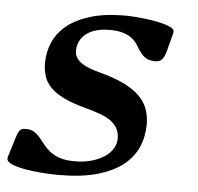

<svg xmlns="http://www.w3.org/2000/svg" viewBox="-74 -574 651 630"><g transform="rotate(5 251.5 -259.0)"><path d="M189.5 -38.6Q221.7 -38.6 246.8 -46.1Q272 -53.7 289.3 -65.7Q306.6 -77.6 315.4 -93.3Q324.2 -108.9 324.2 -125Q324.2 -144 316.7 -158Q309.1 -171.9 294.7 -182.4Q280.3 -192.9 259.8 -200.4Q239.3 -208 213.9 -214.8Q168.5 -226.6 139.6 -240.5Q110.8 -254.4 94.2 -271.2Q77.6 -288.1 71.3 -308.1Q64.9 -328.1 64.9 -352.1Q64.9 -387.2 78.6 -419.2Q92.3 -451.2 121.8 -475.6Q151.4 -500 198.7 -514.6Q246.1 -529.3 313.5 -529.3Q326.7 -529.3 344 -528.1Q361.3 -526.9 379.4 -524.7Q397.5 -522.5 414.8 -519.3Q432.1 -516.1 445.8 -512Q459.5 -507.8 467.8 -502.7Q476.1 -497.6 476.1 -491.7Q476.1 -486.8 474.6 -481.9L460 -425.8Q455.6 -408.7 448 -398.7Q440.4 -388.7 425.8 -388.7Q405.8 -388.7 394.8 -395.3Q383.8 -401.9 376.2 -411.9Q368.7 -421.9 362.1 -433.3Q355.5 -444.8 344.5 -454.8Q333.5 -464.8 315.2 -471.4Q296.9 -478 266.6 -478Q239.3 -478 219.7 -471.7Q200.2 -465.3 187.5 -454.6Q174.8 -443.8 168.7 -429.7Q162.6 -415.5 162.6 -400.4Q162.6 -387.2 169.2 -377.2Q175.8 -367.2 186.8 -359.6Q197.8 -352.1 212.6 -346.7Q227.5 -341.3 243.7 -336.9Q292.5 -324.2 325.4 -308.3Q358.4 -292.5 378.2 -273.2Q397.9 -253.9 406.5 -230.5Q415 -207 415 -179.7Q415 -140.1 400.1 -105.5Q385.3 -70.8 352.8 -44.9Q320.3 -19 268.3 -4.2Q216.3 10.7 142.1 10.7Q116.7 10.7 86.7 8.5Q56.6 6.3 30.5 1.7Q4.4 -2.9 -12.9 -10.3Q-30.3 -17.6 -30.3 -27.3Q-30.3 -31.7 -28.8 -37.1L-10.3 -96.7Q-5.4 -113.3 0 -121.8Q5.4 -130.4 21 -130.4Q38.1 -130.4 48.8 -123.5Q59.6 -116.7 68.4 -106.4Q77.1 -96.2 85.9 -84.5Q94.7 -72.8 107.7 -62.5Q120.6 -52.2 140.1 -45.4Q159.7 -38.6 189.5 -38.6Z"/></g></svg>

Font: Arian AMU Serif
Style: Bold Italic
Weight: 700
Italic angle: -15°
Designer: Ruben Hakobyan (Tarumian)
Foundry: Ruben Hakobyan (Tarumian)
Version: Version 1.002